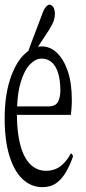

<svg xmlns="http://www.w3.org/2000/svg" viewBox="-23 -793 361 808"><path d="M152.8 -597.7Q188.5 -597.7 216.8 -570.6Q245.1 -543.5 262.2 -493.7Q279.3 -443.8 279.3 -371.6Q279.3 -351.6 277.8 -335.9Q276.4 -320.3 275.4 -309.6H48.3V-304.7Q48.8 -232.9 63 -180.9Q77.1 -128.9 104.7 -101.6Q132.3 -74.2 170.9 -74.2Q205.6 -74.2 231.9 -93.8Q255.9 -111.8 275.4 -147.5Q279.8 -146.5 284.7 -135.7Q271 -96.7 253.7 -67.4Q236.3 -38.1 212.9 -21.7Q189.5 -5.4 155.3 -5.4Q107.9 -5.4 72 -39.3Q36.1 -73.2 16.4 -137.9Q-3.4 -202.6 -3.4 -294.4Q-3.4 -386.2 18.1 -454.8Q39.6 -523.4 75.4 -560.5Q111.3 -597.7 152.8 -597.7ZM49.3 -350.6V-345.2H180.2Q211.4 -345.2 221.7 -365.7Q231 -384.8 231 -412.6Q231 -454.6 221.9 -484.6Q212.9 -514.6 195.1 -530.5Q177.2 -546.4 152.1 -546.4Q127 -546.4 103 -522Q79.1 -497.6 63.5 -444.8Q52.2 -407.2 49.3 -350.6ZM208 -732.4Q208 -721.7 203.6 -707.3Q199.2 -692.9 184.6 -668.9Q144 -606.9 128.9 -584Q116.2 -563.5 103.5 -544.9L90.8 -561Q99.6 -588.9 109.4 -614.7L130.4 -669.9L152.3 -727.5Q161.1 -753.9 169.9 -763.7Q178.7 -773.4 185.8 -773.4Q192.9 -773.4 200.4 -764.2Q208 -754.9 208 -732.4Z"/></svg>

Font: Scarab Serif
Style: Condensed-Light
Weight: 300
Designer: John Roberts
Foundry: Scarab
Version: 1.0